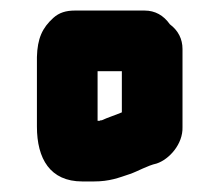

<svg xmlns="http://www.w3.org/2000/svg" viewBox="-20 -702 415 364"><path d="M173 -474C172 -474 170 -474 169 -473H165V-567H211V-489C197 -483 186 -480 173 -474ZM136 -358H158C188 -358 205 -365 226 -372C241 -377 259 -388 277 -392C301 -400 327 -429 326 -461V-609C326 -628 318 -644 302 -656C290 -673 274 -682 254 -682H122C105 -682 92 -678 81 -668C60 -649 51 -629 50 -594V-462C50 -401 75 -358 136 -358Z"/></svg>

Font: Electronic
Style: UltHv
Weight: 900
Version: Version 1.011